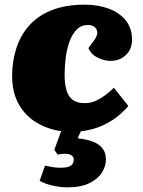

<svg xmlns="http://www.w3.org/2000/svg" viewBox="-20 -551 612 823"><path d="M269 252Q237 252 203.5 244Q170 236 150 224L173 159Q191 163 206.5 165.5Q222 168 241 168Q255 168 267.5 165.5Q280 163 288 155Q296 147 296 133Q296 120 285 114Q274 108 258.5 108Q243 108 227 112L213 91L242 11Q184 3 136 -26Q88 -55 60 -105Q32 -155 32 -226Q32 -289 50 -344.5Q68 -400 105.5 -442Q143 -484 202 -507.5Q261 -531 343 -531Q400 -531 446 -514Q492 -497 519 -463.5Q546 -430 546 -381Q546 -341 520 -315.5Q494 -290 453 -290Q427 -290 398.5 -304Q370 -318 359 -345L384 -379Q398 -398 397 -412.5Q396 -427 385 -435.5Q374 -444 357 -444Q328 -444 308.5 -424Q289 -404 277.5 -371.5Q266 -339 261.5 -302Q257 -265 257 -229Q257 -192 265 -164.5Q273 -137 291.5 -123Q310 -109 343 -109Q370 -109 392 -119.5Q414 -130 433 -144.5Q452 -159 468 -175L530 -97Q519 -82 492 -58.5Q465 -35 424 -15Q383 5 326 12L313 42Q325 43 344.5 46.5Q364 50 385 59Q406 68 420 86Q434 104 434 133Q434 161 417 188.5Q400 216 363.5 234Q327 252 269 252Z"/></svg>

Font: Literata Black
Style: Italic
Weight: 900
Italic angle: -2°
Designer: Latin by Veronika Burian and Jose Scaglione. Greek by Irene Vlachou. Cyrillic by Vera Evstafieva
Foundry: TypeTogether
Version: Version 3.002